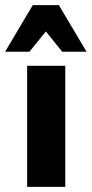

<svg xmlns="http://www.w3.org/2000/svg" viewBox="-28 -730 358 750"><path d="M78 0V-473H227V0ZM215 -528 127 -637 100 -710H202L310 -528ZM-8 -528 100 -710H202L176 -638L87 -528Z"/></svg>

Font: Ysabeau SC ExtraBold
Style: Regular
Weight: 800
Designer: Christian Thalmann (Catharsis Fonts)
Version: Version 2.001;gftools[0.9.30]; featfreeze: smcp